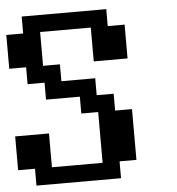

<svg xmlns="http://www.w3.org/2000/svg" viewBox="-54 -819 800 870"><g transform="rotate(-5 346.0 -384.5)"><path d="M76.7 0V-76.7H0V-230.5H153.8V-76.7H384.3V-307.6H307.6V-384.3H153.8V-461.4H76.7V-538.1H0V-691.9H76.7V-769H461.4V-691.9H538.1V-538.1H384.3V-691.9H153.8V-538.1H230.5V-461.4H384.3V-384.3H461.4V-307.6H538.1V-76.7H461.4V0Z"/></g></svg>

Font: Good Old DOS
Style: Regular
Weight: 400
Designer: Vasily Draigo
Foundry: Vasily Draigo
Version: 1.0